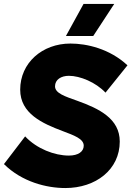

<svg xmlns="http://www.w3.org/2000/svg" viewBox="-24 -936 664 970"><path d="M306 14C460 14 581 -79 581 -221C581 -336 478 -387 366 -427C304 -449 254 -465 254 -500C254 -534 285 -553 324 -553C381 -553 460 -520 509 -468L620 -606C530 -690 414 -716 332 -716C189 -716 78 -618 78 -483C78 -362 191 -312 292 -274C350 -252 399 -235 399 -200C399 -170 371 -150 324 -150C252 -150 162 -184 103 -247L-4 -107C87 -17 211 14 306 14ZM553 -916H398L309 -754H447Z"/></svg>

Font: Fixel Display 20240404 ExBold
Style: Italic
Weight: 800
Italic angle: -10°
Designer: AlfaBravo + MacPaw
Foundry: Kyrylo Tkachov, Marchela Mozhyna, Serhii Makarenko, Maria Weinstein, Zakhar Kryvoshyya
Version: Version 1.211;Glyphs 3.2 (3225)